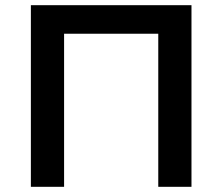

<svg xmlns="http://www.w3.org/2000/svg" viewBox="-20 -720 857 740"><path d="M99 0V-700H718V0H590V-590H227V0Z"/></svg>

Font: Montserrat SemiBold
Style: Regular
Weight: 600
Designer: Julieta Ulanovsky
Foundry: Julieta Ulanovsky
Version: Version 9.000; ttfautohint (v1.8.4.7-5d5b)